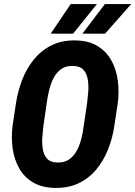

<svg xmlns="http://www.w3.org/2000/svg" viewBox="-20 -921 670 951"><path d="M563.5 -411.1 546.4 -297.9Q537.6 -237.3 515.4 -181.4Q493.2 -125.5 457.3 -81.8Q421.4 -38.1 369.6 -13.4Q317.9 11.2 250.5 9.8Q186 8.3 142.6 -18.1Q99.1 -44.4 74.7 -87.9Q50.3 -131.3 42.7 -185.5Q35.2 -239.7 42 -296.4L59.1 -409.7Q68.4 -470.2 90.1 -526.4Q111.8 -582.5 148.4 -627.2Q185.1 -671.9 236.8 -697.3Q288.6 -722.7 356.9 -720.7Q421.4 -719.2 464.6 -692.1Q507.8 -665 532 -620.8Q556.2 -576.7 563.5 -522Q570.8 -467.3 563.5 -411.1ZM394.5 -296.4 411.6 -411.6Q414.6 -434.6 417 -464.8Q419.4 -495.1 415.3 -524.2Q411.1 -553.2 395.3 -573Q379.4 -592.8 345.7 -594.2Q308.1 -596.7 283.7 -579.3Q259.3 -562 244.9 -533.4Q230.5 -504.9 222.9 -472.4Q215.3 -439.9 211.4 -410.6L194.8 -295.9Q191.9 -272.9 189.7 -242.9Q187.5 -212.9 191.7 -184.3Q195.8 -155.8 211.7 -136.7Q227.5 -117.7 261.2 -116.2Q297.9 -114.3 322 -131.1Q346.2 -147.9 360.8 -175.8Q375.5 -203.6 383.3 -235.6Q391.1 -267.6 394.5 -296.4ZM388.2 -754.4 499.5 -900.9H629.9L500.5 -754.4ZM231.4 -754.4 330.1 -900.9H460L342.3 -754.4Z"/></svg>

Font: Roboto Condensed ExtraBold
Style: Italic
Weight: 800
Italic angle: -12°
Designer: Christian Robertson
Foundry: Google
Version: Version 3.008; 2023